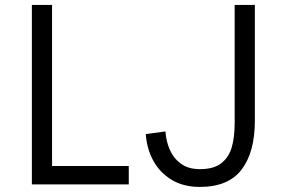

<svg xmlns="http://www.w3.org/2000/svg" viewBox="-20 -726 1118 756"><path d="M487 0H105.5V-706.5H185V-72.5H487ZM767 10Q702 10 655.8 -18Q609.5 -46 583.8 -93Q558 -140 554 -198L631.5 -208.5Q634 -169.5 648.8 -136Q663.5 -102.5 692.8 -81.2Q722 -60 767 -60Q821.5 -60 851.2 -83.2Q881 -106.5 892.5 -146Q904 -185.5 904 -242.5V-706.5H983.5V-251Q983.5 -127 931.5 -58.5Q879.5 10 767 10Z"/></svg>

Font: Acari Sans
Style: Regular
Weight: 400
Designer: Alfredo Marco Pradil and Stefan Peev (font) & Cristiano Sobral (main changes)
Foundry: Alfredo Marco Pradil and Stefan Peev (font) & Cristiano Sobral (main changes)
Version: Version 1.063; ttfautohint (v1.8.3)